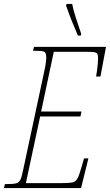

<svg xmlns="http://www.w3.org/2000/svg" viewBox="-42 -951 556 971"><path d="M-22 0 -17 -20H-7Q25 -20 40 -24Q55 -28 62 -44Q69 -60 76 -96L182 -591Q187 -613 189.5 -631Q192 -649 192 -656Q192 -683 183.5 -688.5Q175 -694 137 -694H125L130 -714H494L466 -564H444Q446 -575 448.5 -593Q451 -611 452.5 -628.5Q454 -646 454 -656Q454 -679 445 -684Q436 -689 397 -689H230L166 -387H370L365 -362H161L89 -25H273Q308 -25 324.5 -28.5Q341 -32 350 -49Q359 -66 370 -105L383 -150H405L368 0ZM352 -771Q333 -815 319.5 -849Q306 -883 292 -923L295 -931H323Q328 -903 341.5 -861Q355 -819 369 -779L366 -771Z"/></svg>

Font: Noto Serif ExtraCondensed Thin
Style: Italic
Weight: 100
Width: 2
Italic angle: -12°
Designer: Monotype Design Team
Foundry: Monotype Imaging Inc.
Version: Version 2.013